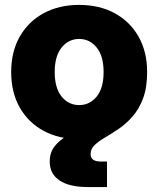

<svg xmlns="http://www.w3.org/2000/svg" viewBox="-20 -547 636 771"><path d="M297.9 11.7Q216.8 11.7 155.3 -21.5Q93.8 -54.7 59.3 -115.2Q24.9 -175.8 24.9 -257.8Q24.9 -339.4 59.3 -399.9Q93.8 -460.4 155.3 -493.9Q216.8 -527.3 297.9 -527.3Q379.4 -527.3 440.7 -493.9Q502 -460.4 536.4 -399.9Q570.8 -339.4 570.8 -257.8Q570.8 -175.8 536.4 -115.2Q502 -54.7 440.7 -21.5Q379.4 11.7 297.9 11.7ZM297.9 -125Q340.3 -125 368.2 -159.2Q396 -193.4 396 -257.8Q396 -321.8 368.2 -356.2Q340.3 -390.6 297.9 -390.6Q255.4 -390.6 227.5 -356.2Q199.7 -321.8 199.7 -257.8Q199.7 -193.4 227.5 -159.2Q255.4 -125 297.9 -125ZM332 204.1Q258.3 204.1 219 177.5Q179.7 150.9 179.7 102.1Q179.7 65.9 198.7 41.3Q217.8 16.6 249 -1.7Q280.3 -20 317.6 -36.4Q355 -52.7 392.3 -71Q429.7 -89.4 460.9 -113.8Q492.2 -138.2 511.2 -173.1Q530.3 -208 530.3 -257.8H570.8Q570.8 -194.8 554.4 -151.6Q538.1 -108.4 512.2 -79.1Q486.3 -49.8 457.3 -30Q428.2 -10.3 402.3 4.9Q376.5 20 360.1 35.4Q343.8 50.8 343.8 71.8Q343.8 101.6 384.3 101.6H409.7V204.1Z"/></svg>

Font: Inter Display Extra Bold
Style: Regular
Weight: 800
Designer: Rasmus Andersson
Foundry: rsms
Version: Version 4.000;git-4fc901f